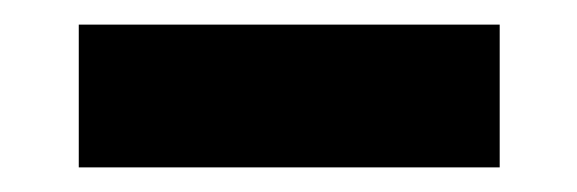

<svg xmlns="http://www.w3.org/2000/svg" viewBox="-20 -358 469 156"><path d="M44 -338H386V-222H44Z"/></svg>

Font: Murecho
Style: Bold
Weight: 700
Designer: Neil Summerour
Foundry: Positype
Version: Version 1.010; ttfautohint (v1.8.3)